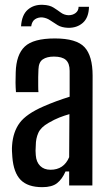

<svg xmlns="http://www.w3.org/2000/svg" viewBox="-20 -767 454 794"><path d="M155 7Q95 7 65.5 -23Q36 -53 31 -118Q30 -129 29.5 -142Q29 -155 30 -166Q34 -222 61.5 -259Q89 -296 160 -327Q185 -338 212 -348Q239 -358 268 -367V-474Q268 -505 252.5 -519Q237 -533 203 -533Q174 -533 157 -521.5Q140 -510 139 -480Q138 -468 138 -448.5Q138 -429 138 -411.5Q138 -394 139 -386H46Q43 -423 45 -468Q47 -541 82.5 -574.5Q118 -608 207 -608Q296 -608 329.5 -572Q363 -536 363 -454L362 0H266V-58H251Q237 -26 216 -9.5Q195 7 155 7ZM189 -65Q244 -65 266 -117L267 -295Q246 -289 225.5 -281Q205 -273 181 -259Q149 -241 138.5 -217.5Q128 -194 128 -166Q127 -152 127 -143.5Q127 -135 128 -125Q130 -97 146 -81Q162 -65 189 -65ZM67 -658Q70 -706 95.5 -727.5Q121 -749 158 -747Q185 -746 201.5 -735.5Q218 -725 231.5 -715Q245 -705 263 -704Q281 -704 293 -713.5Q305 -723 305 -739H348Q347 -694 322.5 -672.5Q298 -651 261 -652Q235 -653 218.5 -663Q202 -673 187.5 -683Q173 -693 155 -695Q138 -696 125 -687.5Q112 -679 109 -658Z"/></svg>

Font: Big Shoulders Text SemiBold
Style: Regular
Weight: 600
Designer: Patric King
Foundry: XO Type Co
Version: Version 1.000; ttfautohint (v1.8.2)